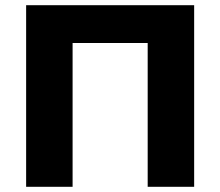

<svg xmlns="http://www.w3.org/2000/svg" viewBox="-20 -720 849 740"><path d="M80.7 -700H728.3V0H549.2V-595L589.6 -554.3H219.4L259.8 -595V0H80.7Z"/></svg>

Font: iiserrat Thin
Style: Regular
Weight: 100
Designer: Akira Ohta
Foundry: Akira Ohta
Version: Version 1.200;Glyphs 3.3.1 (3343)